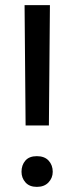

<svg xmlns="http://www.w3.org/2000/svg" viewBox="-20 -720 290 750"><path d="M76 -700H175L171 -230H80ZM124 10Q95 10 79.5 -7.5Q64 -25 64 -49Q64 -75 79 -92.5Q94 -110 124 -110Q154 -110 170 -92.5Q186 -75 186 -49Q186 -25 169.5 -7.5Q153 10 124 10Z"/></svg>

Font: Tilda Sans Medium
Style: Regular
Weight: 500
Designer: ParaType Ltd
Foundry: ParaType Ltd
Version: Version 1.009